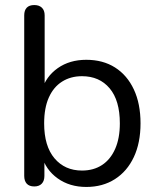

<svg xmlns="http://www.w3.org/2000/svg" viewBox="-20 -732 623 761"><path d="M322 9Q256 9 208.5 -25Q161 -59 145 -116L156 -127V-35Q156 -15 145.5 -4Q135 7 116 7Q96 7 86 -4Q76 -15 76 -35V-671Q76 -691 86 -701.5Q96 -712 116 -712Q135 -712 146 -701.5Q157 -691 157 -671V-373H145Q162 -429 209 -462Q256 -495 322 -495Q388 -495 436 -464.5Q484 -434 510.5 -377.5Q537 -321 537 -243Q537 -166 510.5 -109.5Q484 -53 435.5 -22Q387 9 322 9ZM305 -56Q351 -56 384.5 -78Q418 -100 436.5 -142Q455 -184 455 -243Q455 -334 414.5 -382Q374 -430 305 -430Q260 -430 226 -408.5Q192 -387 173.5 -345.5Q155 -304 155 -243Q155 -153 196 -104.5Q237 -56 305 -56Z"/></svg>

Font: Nunito
Style: Regular
Weight: 400
Designer: Vernon Adams
Foundry: Vernon Adams
Version: Version 3.602